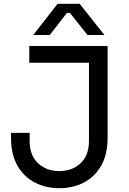

<svg xmlns="http://www.w3.org/2000/svg" viewBox="-20 -972 680 1010"><path d="M292 18Q221 18 163 -12Q105 -42 71.5 -101Q38 -160 38 -248V-273H136V-230Q136 -155 180 -113.5Q224 -72 292 -72Q360 -72 404 -113.5Q448 -155 448 -230V-662H546V-248Q546 -160 512.5 -101Q479 -42 421.5 -12Q364 18 292 18ZM546 -642H134V-730H546ZM242 -788H155L283 -952H399L529 -788H440L348 -904H332Z"/></svg>

Font: Sora Variable
Style: Regular
Weight: 400
Designer: Jonathan Barnbrook, Julián Moncada
Foundry: Barnbrook Fonts
Version: Version 2.000